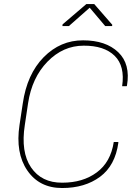

<svg xmlns="http://www.w3.org/2000/svg" viewBox="-20 -921 688 951"><path d="M76.7 -302.2 92.8 -408.7Q113.8 -553.7 196.3 -637.7Q279.3 -721.7 391.6 -721.2Q503.9 -721.2 565.4 -662.6Q627 -604 608.9 -497.1L607.4 -494.1H585Q599.6 -593.8 547.9 -644.5Q496.1 -695.3 394.5 -694.8Q292.5 -694.8 215.3 -615.7Q138.2 -536.6 119.1 -409.7L103 -302.2Q82 -168 133.8 -91.8Q185.5 -15.6 288.1 -16.1Q390.6 -16.1 459 -66.9Q528.3 -117.7 543.5 -217.8H565.4L566.4 -214.8Q550.8 -101.1 475.6 -45.4Q400.4 10.3 287.6 10.3Q174.8 10.3 115.2 -76.7Q55.7 -163.6 76.7 -302.2ZM536.1 -798.3 535.2 -792H501L424.3 -882.8L321.3 -792H289.1L290 -800.3L407.7 -900.9H446.8Z"/></svg>

Font: Roboto-ThinItalic
Style: Italic
Weight: 250
Italic angle: -12°
Designer: Google
Version: Version 1.100141; 2013; ttfautohint (v0.94.14-c901) -l 8 -r 